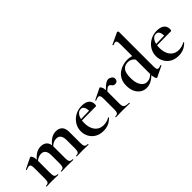

<svg xmlns="http://www.w3.org/2000/svg" viewBox="75 -1525 2340 2340"><g transform="rotate(-45 1245.0 -355.5)"><path d="M558 0Q555 0 555 -6Q555 -12 558 -12Q589 -12 600.5 -26.5Q612 -41 612 -81V-225Q612 -331 537 -331Q506 -331 477 -316Q448 -301 430 -275L425 -287Q459 -337 501.5 -367.5Q544 -398 594 -398Q647 -398 676 -367.5Q705 -337 705 -273V-81Q705 -41 716.5 -26.5Q728 -12 759 -12Q763 -12 763 -6Q763 0 759 0Q739 0 713 -1Q687 -2 658 -2Q630 -2 604 -1Q578 0 558 0ZM296 0Q293 0 293 -6Q293 -12 296 -12Q327 -12 338.5 -26.5Q350 -41 350 -81V-225Q350 -331 275 -331Q244 -331 215 -316Q186 -301 168 -275L163 -287Q197 -337 239.5 -367.5Q282 -398 332 -398Q385 -398 414 -369Q443 -340 443 -284V-81Q443 -41 454.5 -26.5Q466 -12 497 -12Q501 -12 501 -6Q501 0 497 0Q477 0 451 -1Q425 -2 396 -2Q368 -2 342 -1Q316 0 296 0ZM39 0Q36 0 36 -6Q36 -12 39 -12Q70 -12 81 -26.5Q92 -41 92 -81V-269Q92 -300 85 -314.5Q78 -329 61 -329Q52 -329 40 -325.5Q28 -322 13 -315Q9 -313 7 -319Q5 -325 7 -326L146 -394Q152 -396 153 -396Q164 -396 175 -372Q186 -348 186 -303V-81Q186 -41 197.5 -26.5Q209 -12 240 -12Q243 -12 243 -6Q243 0 240 0Q220 0 194 -1Q168 -2 139 -2Q111 -2 85 -1Q59 0 39 0Z M1012 12Q947 12 901.5 -15Q856 -42 832.5 -86.5Q809 -131 809 -181Q809 -240 839 -288.5Q869 -337 920.5 -366Q972 -395 1037 -395Q1099 -395 1132 -368.5Q1165 -342 1165 -296Q1165 -285 1163 -276Q1161 -267 1154 -267H1058Q1060 -314 1047 -344.5Q1034 -375 1000 -375Q960 -375 935 -333.5Q910 -292 910 -223Q910 -167 928 -125Q946 -83 980 -60Q1014 -37 1062 -37Q1086 -37 1113.5 -44Q1141 -51 1163 -65Q1165 -67 1168.5 -63Q1172 -59 1170 -56Q1133 -19 1094.5 -3.5Q1056 12 1012 12ZM875 -265 874 -284 1093 -289V-267Z M1356 -271 1348 -284Q1387 -329 1414 -353Q1441 -377 1460 -386.5Q1479 -396 1494 -396Q1515 -396 1537.5 -380.5Q1560 -365 1560 -340Q1560 -319 1547.5 -305.5Q1535 -292 1513 -292Q1492 -292 1481.5 -303Q1471 -314 1462.5 -324.5Q1454 -335 1438 -335Q1431 -335 1422.5 -330.5Q1414 -326 1398.5 -312.5Q1383 -299 1356 -271ZM1234 0Q1231 0 1231 -6Q1231 -12 1234 -12Q1265 -12 1276 -26.5Q1287 -41 1287 -81V-269Q1287 -300 1280 -314.5Q1273 -329 1256 -329Q1247 -329 1235 -325.5Q1223 -322 1208 -315Q1204 -313 1202 -319Q1200 -325 1202 -326L1341 -394Q1347 -396 1348 -396Q1359 -396 1370 -372Q1381 -348 1381 -303V-81Q1381 -55 1389 -39.5Q1397 -24 1416.5 -18Q1436 -12 1470 -12Q1474 -12 1474 -6Q1474 0 1470 0Q1443 0 1408.5 -1Q1374 -2 1334 -2Q1306 -2 1280 -1Q1254 0 1234 0Z M1751 13Q1708 13 1672.5 -10Q1637 -33 1615.5 -76.5Q1594 -120 1594 -182Q1594 -243 1616 -284.5Q1638 -326 1672.5 -351Q1707 -376 1747 -387.5Q1787 -399 1823 -399Q1859 -399 1890 -390Q1921 -381 1946 -368L1923 -287Q1902 -332 1875 -352.5Q1848 -373 1808 -373Q1757 -373 1727 -337.5Q1697 -302 1697 -214Q1697 -157 1711 -117Q1725 -77 1750 -56Q1775 -35 1806 -35Q1846 -35 1876 -57Q1906 -79 1934 -110L1944 -101Q1923 -77 1894.5 -50.5Q1866 -24 1830.5 -5.5Q1795 13 1751 13ZM1995 -712V-116Q1995 -82 2001.5 -68Q2008 -54 2023 -54Q2030 -54 2040.5 -57Q2051 -60 2064 -65Q2067 -67 2070 -61.5Q2073 -56 2071 -54L1933 13Q1930 14 1928 14Q1918 14 1909.5 -11Q1901 -36 1901 -82V-589Q1901 -623 1895 -638.5Q1889 -654 1872 -654Q1865 -654 1855.5 -651Q1846 -648 1835 -643Q1831 -642 1828 -648Q1825 -654 1827 -655L1974 -724Q1976 -725 1978 -725Q1983 -725 1989 -720.5Q1995 -716 1995 -712Z M2307 12Q2242 12 2196.5 -15Q2151 -42 2127.5 -86.5Q2104 -131 2104 -181Q2104 -240 2134 -288.5Q2164 -337 2215.5 -366Q2267 -395 2332 -395Q2394 -395 2427 -368.5Q2460 -342 2460 -296Q2460 -285 2458 -276Q2456 -267 2449 -267H2353Q2355 -314 2342 -344.5Q2329 -375 2295 -375Q2255 -375 2230 -333.5Q2205 -292 2205 -223Q2205 -167 2223 -125Q2241 -83 2275 -60Q2309 -37 2357 -37Q2381 -37 2408.5 -44Q2436 -51 2458 -65Q2460 -67 2463.5 -63Q2467 -59 2465 -56Q2428 -19 2389.5 -3.5Q2351 12 2307 12ZM2170 -265 2169 -284 2388 -289V-267Z"/></g></svg>

Font: Cormorant Light
Style: Regular
Weight: 300
Designer: Christian Thalmann (Catharsis Fonts)
Foundry: Catharsis Fonts
Version: Version 4.000